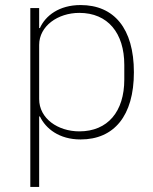

<svg xmlns="http://www.w3.org/2000/svg" viewBox="-20 -540 607 760"><path d="M100 200H135V-79H138C161 -31 214 12 299 12C431 12 510 -81 510 -254C510 -428 431 -520 299 -520C214 -520 160 -478 138 -429H135V-508H100ZM294 -20C209 -20 135 -71 135 -148V-362C135 -437 209 -489 294 -489C407 -489 472 -409 472 -283V-225C472 -99 407 -20 294 -20Z"/></svg>

Font: IBM Plex Thai Looped ExtraLight
Style: Regular
Weight: 200
Designer: Mike Abbink, Paul van der Laan, Pieter van Rosmalen, Ben Mitchell, Mark Frömberg
Foundry: Bold Monday
Version: Version 1.0